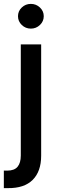

<svg xmlns="http://www.w3.org/2000/svg" viewBox="-37 -777 306 1001"><path d="M71.4 -545.5H177.6V34.8Q177.6 116.8 133.3 160.9Q89.1 204.9 3.6 203.8H-17V112.2Q-12.1 112.6 -8.3 112.6Q-4.6 112.6 0 112.6Q38 112.6 54.7 92.3Q71.4 72.1 71.4 34.1ZM123.9 -627.8Q96.2 -627.8 76.5 -646.8Q56.8 -665.8 56.8 -692.5Q56.8 -719.1 76.5 -737.9Q96.2 -756.7 123.9 -756.7Q151.3 -756.7 171.2 -737.9Q191.1 -719.1 191.1 -692.5Q191.1 -665.8 171.2 -646.8Q151.3 -627.8 123.9 -627.8Z"/></svg>

Font: Inter UI Medium
Style: Regular
Weight: 500
Designer: Rasmus Andersson
Foundry: rsms
Version: 3.2;8d6f07862